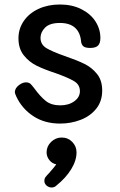

<svg xmlns="http://www.w3.org/2000/svg" viewBox="-20 -543 532 853"><path d="M53 -113Q46 -127 46 -135Q47 -152 65 -165.5Q83 -179 101 -177Q111 -175 116.5 -169.5Q122 -164 132 -151Q159 -114 183.5 -94.5Q208 -75 248 -75Q285 -75 310 -93Q335 -111 335 -138Q335 -167 309 -182.5Q283 -198 227 -218Q175 -235 142 -251.5Q109 -268 85.5 -297.5Q62 -327 62 -373Q62 -415 85.5 -449.5Q109 -484 151 -503.5Q193 -523 246 -523Q300 -523 341 -502.5Q382 -482 404 -448Q426 -414 426 -374Q426 -351 415.5 -340.5Q405 -330 381 -330Q357 -330 349 -338.5Q341 -347 340 -361Q336 -400 312.5 -420.5Q289 -441 246 -441Q201 -441 180.5 -420.5Q160 -400 160 -375Q160 -345 186.5 -329Q213 -313 271 -293Q323 -275 355.5 -259Q388 -243 411 -214.5Q434 -186 434 -141Q434 -93 407.5 -60Q381 -27 338 -10.5Q295 6 247 6Q178 6 128 -27Q78 -60 53 -113ZM320 134Q320 170 296.5 208.5Q273 247 231 281Q222 290 209 290Q197 290 187 281.5Q177 273 177 260Q177 251 182 244Q188 236 198 226Q202 221 213 208.5Q224 196 230 187Q212 184 199.5 168.5Q187 153 187 134Q187 107 207 87.5Q227 68 254 68Q282 68 301 87.5Q320 107 320 134Z"/></svg>

Font: Mali Medium
Style: Regular
Weight: 500
Version: Version 1.000; ttfautohint (v1.6)